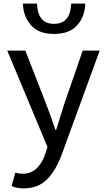

<svg xmlns="http://www.w3.org/2000/svg" viewBox="-20 -814 598 1063"><path d="M44 216 65 142Q85 148 106 148Q193 148 231 37L243 0L20 -534H120L233 -245Q243 -219 252 -194Q261 -169 270 -144L287 -95H291L315 -172L338 -245L438 -534H532L322 41Q289 131 239.5 180Q190 229 111 229Q73 229 44 216ZM107 -794H185Q189 -682 279 -682Q370 -682 374 -794H452Q450 -722 407 -674Q364 -626 279 -626Q195 -626 152 -674Q109 -722 107 -794Z"/></svg>

Font: Nebula Sans Medium
Style: Regular
Weight: 500
Designer: Paul D. Hunt for Adobe (as Source Sans)
Foundry: Nebula Entertainment & Broadcasting LLC
Version: Version 1.010